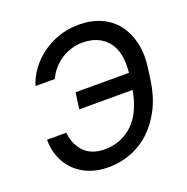

<svg xmlns="http://www.w3.org/2000/svg" viewBox="-128 -827 926 953"><g transform="rotate(-20 335.0 -350.0)"><path d="M259 -398H541Q552 -507 506 -562.5Q460 -618 375 -618Q340 -618 309.5 -607.5Q279 -597 255 -580Q231 -563 213 -541Q195 -519 185 -495H83Q95 -537 123 -575.5Q151 -614 190.5 -643.5Q230 -673 280 -690.5Q330 -708 388 -708Q452 -708 503 -685.5Q554 -663 587 -621Q620 -579 634 -519Q648 -459 637 -384L629 -326Q618 -247 587 -185Q556 -123 511 -80Q466 -37 408.5 -14.5Q351 8 287 8Q230 8 185 -10Q140 -28 109 -59.5Q78 -91 61.5 -133.5Q45 -176 45 -225H147Q153 -162 191.5 -122Q230 -82 300 -82Q385 -82 446.5 -138.5Q508 -195 529 -312H247Z"/></g></svg>

Font: Retni Sans Medium
Style: Italic
Weight: 500
Italic angle: -8°
Designer: Vitaly Kuzmin
Foundry: ParaType Ltd.
Version: Version 1.00;June 10, 2019;FontCreator 11.5.0.2425 64-bit; t